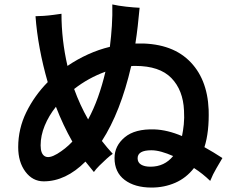

<svg xmlns="http://www.w3.org/2000/svg" viewBox="-20 -817 1040 865"><path d="M663 28Q587 28 541.5 -6.5Q496 -41 496 -105Q496 -160 542 -198.5Q588 -237 676 -234Q705 -233 736 -225.5Q767 -218 800 -204Q805 -228 808 -256.5Q811 -285 809 -319Q805 -411 752 -465.5Q699 -520 590 -520Q586 -520 581 -520Q576 -520 571 -519Q523 -312 439 -182Q463 -151 488 -124Q476 -116 459.5 -101Q443 -86 427.5 -70.5Q412 -55 403 -42Q383 -66 365 -89Q276 0 177 0Q127 0 94.5 -43.5Q62 -87 62 -154Q62 -237 98.5 -311.5Q135 -386 195 -447Q173 -523 159 -598.5Q145 -674 140 -744Q155 -744 177 -745.5Q199 -747 221 -750Q243 -753 257 -755Q257 -637 284 -520Q328 -550 376.5 -572Q425 -594 475 -606Q481 -653 484 -700.5Q487 -748 486 -797Q512 -791 548 -787Q584 -783 609 -782Q605 -739 600.5 -699Q596 -659 590 -621Q745 -626 829.5 -546Q914 -466 920 -323Q923 -223 901 -154Q921 -143 941.5 -130.5Q962 -118 982 -105Q971 -86 955 -59Q939 -32 927 -2Q893 -35 854 -60Q819 -15 769.5 6.5Q720 28 663 28ZM238 -124Q256 -135 273 -148.5Q290 -162 306 -179Q264 -253 232 -336Q200 -296 181.5 -251Q163 -206 163 -162Q163 -124 182 -113Q201 -102 238 -124ZM377 -279Q402 -325 421.5 -379.5Q441 -434 455 -494Q378 -466 314 -416Q340 -344 377 -279ZM658 -66Q721 -66 760 -114Q733 -126 708 -133Q683 -140 662 -140Q600 -140 600 -104Q600 -85 615.5 -75.5Q631 -66 658 -66Z"/></svg>

Font: Zen Kaku Gothic Antique
Style: Bold
Weight: 700
Designer: Yoshimichi Ohira
Foundry: Positype
Version: Version 1.001